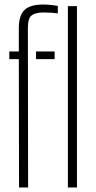

<svg xmlns="http://www.w3.org/2000/svg" viewBox="-20 -827 422 847"><path d="M21 -566V-600H63V-703Q63 -758.5 87.8 -782.8Q112.5 -807 171 -807Q184 -807 202.8 -805.2Q221.5 -803.5 235 -801V-768Q224 -769.5 208.2 -770.8Q192.5 -772 173 -772Q137 -772 120 -759.5Q103 -747 103 -705L104 0H64L63 -566ZM139 -566V-600H221V-566ZM279.5 0V-800H319.5V0Z"/></svg>

Font: Big Shoulders Stencil Text Thin
Style: Regular
Weight: 100
Designer: Patric King
Foundry: XO Type Co
Version: Version 2.001